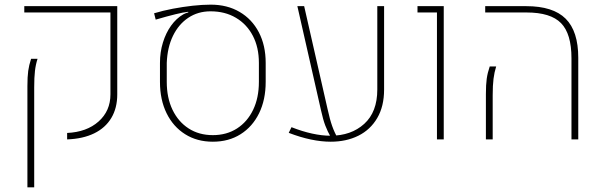

<svg xmlns="http://www.w3.org/2000/svg" viewBox="-20 -591 2560 814"><path d="M264.6 0V-27.3Q347.7 -31.2 397.9 -75.9Q448.2 -120.6 448.2 -190.9V-538.1H83V-564.9H477.1V-190.9Q477.1 -132.8 451.9 -90.8Q426.8 -48.8 379.2 -25.6Q331.5 -2.4 264.6 0ZM96.2 203.1V-226.1Q96.2 -265.6 99.6 -290.3Q103 -314.9 111.8 -341.8H139.2Q131.3 -317.4 128.2 -290.3Q125 -263.2 125 -221.2V203.1Z M882.3 9.8Q815.4 9.8 764.9 -22Q714.4 -53.7 686.3 -110.8Q658.2 -168 658.2 -244.1V-324.2Q658.2 -370.1 670.7 -410.6Q683.1 -451.2 705.3 -482.2Q727.5 -513.2 757.3 -530.3Q759.8 -531.7 766.1 -534.4Q772.5 -537.1 778.3 -538.1L777.8 -541Q758.3 -539.1 723.4 -530.5Q688.5 -522 640.1 -507.8L633.3 -534.7Q670.4 -545.9 712.6 -554Q754.9 -562 796.6 -566.7Q838.4 -571.3 873.5 -571.3Q943.4 -571.3 995.8 -540.5Q1048.3 -509.8 1077.4 -454.1Q1106.4 -398.4 1106.4 -324.2V-244.1Q1106.4 -168 1078.4 -110.8Q1050.3 -53.7 1000 -22Q949.7 9.8 882.3 9.8ZM882.3 -18.1Q940.9 -18.1 984.9 -46.4Q1028.8 -74.7 1053.2 -125.5Q1077.6 -176.3 1077.6 -244.1V-324.2Q1077.6 -390.1 1052 -439.2Q1026.4 -488.3 980.2 -515.6Q934.1 -543 872.6 -543Q819.3 -543 778.3 -515.6Q737.3 -488.3 713.4 -439.2Q689.5 -390.1 687 -324.2V-244.1Q687 -176.3 711.4 -125.5Q735.8 -74.7 779.8 -46.4Q823.7 -18.1 882.3 -18.1Z M1381.8 9.8Q1342.8 9.8 1298.1 0.5Q1253.4 -8.8 1204.1 -27.8L1215.8 -51.8Q1261.7 -33.7 1303.2 -24.7Q1344.7 -15.6 1380.9 -15.6Q1468.8 -15.6 1524.2 -65.9Q1579.6 -116.2 1579.6 -211.4V-564.9H1608.4V-211.4Q1608.4 -140.1 1579.3 -90.6Q1550.3 -41 1499.3 -15.6Q1448.2 9.8 1381.8 9.8ZM1240.7 -564.9H1269.5L1368.7 -128.9Q1378.4 -84.5 1388.2 -56.9Q1397.9 -29.3 1412.6 -3.9L1384.3 -5.9Q1368.2 -34.7 1358.9 -59.3Q1349.6 -84 1340.8 -124Z M1832.5 0V-538.1H1750V-564.9H1861.3V0Z M2402.8 0V-343.8Q2402.8 -447.8 2358.6 -492.9Q2314.5 -538.1 2212.4 -538.1H2037.1V-564.9H2210.9Q2324.7 -564.9 2378.2 -511.7Q2431.6 -458.5 2431.6 -346.2V0ZM2040 0V-191.9Q2040 -232.4 2043.5 -257.1Q2046.9 -281.7 2056.2 -309.1H2083.5Q2075.7 -284.2 2072.3 -256.8Q2068.8 -229.5 2068.8 -187V0Z"/></svg>

Font: Heebo Thin
Style: Regular
Weight: 250
Designer: Oded Ezer
Foundry: Ezer Type House
Version: Version 3.100